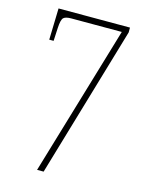

<svg xmlns="http://www.w3.org/2000/svg" viewBox="-110 -781 644 849"><g transform="rotate(15 212.5 -357.0)"><path d="M144 0 348 -686H117Q91 -686 81.5 -677Q72 -668 70 -630L67 -570H47L51 -714H378V-692L174 0Z"/></g></svg>

Font: Noto Serif Khmer ExtraCondensed Thin
Style: Regular
Weight: 100
Width: 2
Designer: Danh Hong and the Monotype Design Team
Foundry: Monotype Imaging Inc.
Version: Version 2.004; ttfautohint (v1.8.4.7-5d5b)